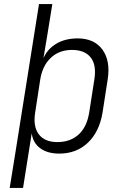

<svg xmlns="http://www.w3.org/2000/svg" viewBox="-20 -750 640 950"><path d="M28 180 57 0 173 -730H239L214 -576L195 -462Q215 -508 259 -534Q303 -560 364 -560Q446 -560 486.5 -505Q527 -450 513 -358L487 -191Q471 -97 414.5 -43.5Q358 10 273 10Q215 10 179 -16.5Q143 -43 137 -90L132 -59L94 180ZM264 -47Q327 -47 368 -83.5Q409 -120 421 -191L447 -358Q458 -429 428.5 -466Q399 -503 336 -503Q273 -503 231.5 -464Q190 -425 179 -356L154 -193Q143 -124 172 -85.5Q201 -47 264 -47Z"/></svg>

Font: JetBrains Mono NL ExtraLight
Style: Italic
Weight: 200
Italic angle: -9°
Monospace: yes
Designer: Philipp Nurullin, Konstantin Bulenkov
Foundry: JetBrains
Version: Version 2.305; ttfautohint (v1.8.4.7-5d5b)